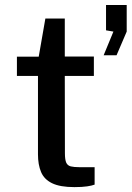

<svg xmlns="http://www.w3.org/2000/svg" viewBox="-20 -743 526 766"><path d="M354.5 -440H238.5L239 -131.5Q239 -106 244.2 -94.2Q249.5 -82.5 262.2 -79.2Q275 -76 297 -76H357.5V-6.5Q347.5 -2.5 327.8 0.5Q308 3.5 277 3.5Q219.5 3.5 187.8 -12Q156 -27.5 143.8 -56.8Q131.5 -86 131.5 -127.5V-440H47.5V-517H134.5L161 -669H238.5V-517.5H354.5ZM393.5 -522.5 432.5 -617 403 -622V-723H485.5V-617L445 -522.5Z"/></svg>

Font: Public Sans Medium
Style: Regular
Weight: 500
Designer: The Public Sans Project Authors: Dan O. Williams and USWDS (Libre Franklin designed by Pablo Impallari and Rodrigo Fuenz
Version: Version 1.007